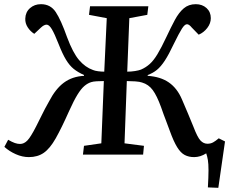

<svg xmlns="http://www.w3.org/2000/svg" viewBox="-20 -740 1097 919"><path d="M477 -352Q460 -352 443 -351Q426 -350 417 -347Q400 -342 384 -328.5Q368 -315 350.5 -286.5Q333 -258 311 -209Q274 -126 246.5 -77.5Q219 -29 189.5 -8.5Q160 12 118 12Q87 12 55.5 -2Q24 -16 1 -37L19 -71Q38 -60 51 -55.5Q64 -51 76 -51Q95 -51 111 -67.5Q127 -84 153 -135Q165 -158 179.5 -188Q194 -218 215 -255Q246 -315 286 -344.5Q326 -374 382 -377V-381Q353 -394 333 -410Q313 -426 296 -454Q279 -482 261 -528Q241 -579 228 -600.5Q215 -622 203 -622Q191 -622 176 -608L144 -578Q125 -590 112.5 -609.5Q100 -629 101 -651Q102 -682 123.5 -701Q145 -720 176 -720Q222 -720 247 -682Q272 -644 301 -562Q329 -487 358.5 -452.5Q388 -418 425 -405Q434 -401 449.5 -399Q465 -397 479 -397L491 -653L406 -669L411 -710H690L685 -669L599 -653L589 -397Q608 -397 626.5 -400Q645 -403 655 -407Q678 -417 696.5 -433.5Q715 -450 733.5 -480.5Q752 -511 776 -562Q798 -609 817 -644.5Q836 -680 859.5 -700Q883 -720 917 -720Q948 -720 968.5 -701.5Q989 -683 989 -653Q989 -628 972 -606Q955 -584 931 -574L898 -608Q885 -624 875 -624Q864 -624 850.5 -602.5Q837 -581 812 -530Q788 -479 769 -450Q750 -421 731 -405.5Q712 -390 687 -381V-377Q748 -373 788 -345.5Q828 -318 851 -264Q866 -229 880 -196Q894 -163 906 -133Q925 -83 939.5 -67.5Q954 -52 973 -52Q988 -52 1000 -58.5Q1012 -65 1027 -78L1057 -63L1025 159L975 157Q978 106 978 75Q978 44 975 26Q972 8 967 -6Q939 12 909 12Q884 12 864.5 2Q845 -8 828 -35.5Q811 -63 793 -113Q785 -136 774 -164Q763 -192 751 -227Q731 -282 711 -309Q691 -336 660 -345Q649 -349 627.5 -350.5Q606 -352 587 -352L576 -54L669 -42L665 0H377L382 -42L465 -54Z"/></svg>

Font: Literata 36pt Medium
Style: Italic
Weight: 500
Italic angle: -2°
Designer: Latin by Veronika Burian and Jose Scaglione. Greek by Irene Vlachou. Cyrillic by Vera Evstafieva
Foundry: TypeTogether
Version: Version 3.002